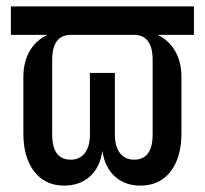

<svg xmlns="http://www.w3.org/2000/svg" viewBox="-20 -570 640 600"><path d="M180 10Q121 10 87 -34Q53 -78 53 -153V-329Q53 -376 72.5 -410Q92 -444 128 -461H14V-550H586V-461H473Q508 -444 527.5 -410Q547 -376 547 -329V-153Q547 -78 513 -34Q479 10 419 10Q370 10 338.5 -19Q307 -48 300 -99Q293 -48 261.5 -19Q230 10 180 10ZM201 -71Q229 -71 245 -91.5Q261 -112 261 -150V-342H339V-150Q339 -112 355 -91.5Q371 -71 399 -71Q457 -71 457 -150V-382Q457 -461 399 -461H201Q143 -461 143 -382V-150Q143 -71 201 -71Z"/></svg>

Font: JetBrainsMono NFM Medium
Style: Regular
Weight: 500
Monospace: yes
Designer: Philipp Nurullin, Konstantin Bulenkov
Foundry: JetBrains
Version: Version 2.304; ttfautohint (v1.8.4.7-5d5b);Nerd Fonts 3.3.0